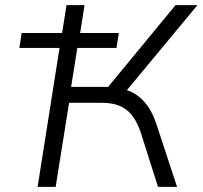

<svg xmlns="http://www.w3.org/2000/svg" viewBox="-20 -725 786 745"><path d="M126 0 211 -539H55L64 -597H221L238 -705H308L291 -597H441L432 -539H280L256 -388H416L384 -369L661 -705H746L459 -359L441 -382Q476 -378 503.5 -361Q531 -344 552 -315Q573 -286 587 -243L667 0H593L527 -208Q506 -272 470.5 -299Q435 -326 378 -326H248L196 0Z"/></svg>

Font: Nunito Sans 7pt Light
Style: Italic
Weight: 300
Italic angle: -9°
Designer: Vernon Adams
Foundry: Vernon Adams
Version: Version 3.101;gftools[0.9.27]